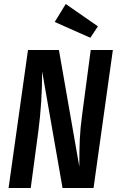

<svg xmlns="http://www.w3.org/2000/svg" viewBox="-20 -941 585 961"><path d="M309.1 -920.9 470.2 -809.1 432.1 -752 253.9 -831.1ZM544.9 -690.9 448.2 0H293L190.9 -584Q190.9 -426.8 171.9 -284.2L133.8 0H22.9L120.1 -690.9H274.9L377 -106.9Q377 -189.5 379.4 -243.9Q381.8 -298.3 391.1 -366.2L434.1 -690.9Z"/></svg>

Font: Fira Sans Compressed Medium
Style: Italic
Weight: 500
Width: 3
Italic angle: -8°
Designer: Carrois Corporate & Edenspiekermann AG
Foundry: Carrois Corporate GbR & Edenspiekermann AG
Version: Version 4.203;PS 004.203;hotconv 1.0.88;makeotf.lib2.5.64775